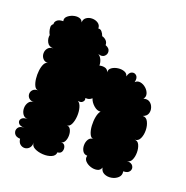

<svg xmlns="http://www.w3.org/2000/svg" viewBox="-132 -842 948 981"><g transform="rotate(20 342.5 -352.0)"><path d="M68 -19Q43 -20 35 -35.5Q27 -51 36 -65.5Q45 -80 70 -79Q45 -79 36.5 -91Q28 -103 36.5 -115Q45 -127 70 -127Q52 -127 42.5 -141Q33 -155 33 -173Q33 -191 42.5 -205Q52 -219 70 -219Q52 -219 42.5 -228.5Q33 -238 33 -251Q33 -264 42.5 -273.5Q52 -283 70 -283Q57 -283 49.5 -298Q42 -313 39.5 -335Q37 -357 39.5 -379Q42 -401 49.5 -416Q57 -431 70 -431Q51 -431 41 -443Q31 -455 31 -471Q31 -487 41 -499Q51 -511 70 -511Q45 -511 35 -530Q25 -549 29 -569Q19 -585 18 -608Q17 -619 28 -628Q26 -639 36.5 -649Q47 -659 70 -659Q66 -674 77.5 -685Q89 -696 106.5 -701.5Q124 -707 139.5 -703.5Q155 -700 160 -685Q160 -703 173.5 -712.5Q187 -722 205 -722Q223 -722 237 -712.5Q251 -703 251 -685Q262 -687 270 -678Q278 -669 283 -655Q296 -652 305.5 -642.5Q315 -633 315 -618Q337 -610 339.5 -593.5Q342 -577 329.5 -566Q317 -555 295 -563Q307 -556 314 -541Q321 -526 321 -509Q336 -513 350.5 -509.5Q365 -506 370 -490Q368 -506 382 -516Q396 -526 415.5 -528.5Q435 -531 450.5 -525Q466 -519 469 -504Q475 -528 489.5 -532.5Q504 -537 514.5 -526Q525 -515 519 -491Q531 -503 547.5 -500Q564 -497 578 -484.5Q592 -472 596.5 -456Q601 -440 590 -427Q610 -433 623.5 -424Q637 -415 642.5 -398Q648 -381 642.5 -365.5Q637 -350 617 -343Q636 -344 646 -324.5Q656 -305 656.5 -279.5Q657 -254 648 -234.5Q639 -215 620 -215Q637 -215 645 -197.5Q653 -180 653 -157Q653 -134 645 -116.5Q637 -99 620 -99Q645 -99 653.5 -85Q662 -71 653.5 -57Q645 -43 620 -43Q624 -22 609.5 -8.5Q595 5 574 8.5Q553 12 535.5 4Q518 -4 514 -25Q509 -8 492 -4.5Q475 -1 456.5 -7Q438 -13 426.5 -25.5Q415 -38 420 -55Q403 -55 394.5 -68.5Q386 -82 386 -100Q386 -118 394.5 -132Q403 -146 420 -146Q407 -146 399 -164Q391 -182 389.5 -207.5Q388 -233 392.5 -256Q397 -279 407 -290Q389 -287 370 -303.5Q351 -320 345 -340Q330 -326 310 -329Q315 -318 306 -308Q297 -298 279 -302Q292 -295 298 -273.5Q304 -252 302.5 -227Q301 -202 292.5 -183.5Q284 -165 269 -165Q283 -165 290 -151.5Q297 -138 297 -120Q297 -102 290 -88Q283 -74 269 -74Q287 -75 293 -61.5Q299 -48 294 -34Q289 -20 271 -19Q270 0 250 8.5Q230 17 204 15.5Q178 14 158.5 4Q139 -6 140 -25Q140 -4 129.5 6.5Q119 17 105.5 17.5Q92 18 81 9Q70 0 68 -19Z"/></g></svg>

Font: Rubik Bubbles
Style: Regular
Weight: 400
Designer: Hubert and Fischer, NaN
Foundry: Hubert and Fischer, NaN
Version: Version 2.200